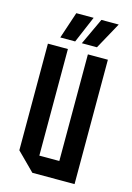

<svg xmlns="http://www.w3.org/2000/svg" viewBox="-112 -778 573 835"><g transform="rotate(15 175.0 -360.0)"><path d="M310 -560V0H120L40 -80V-560H130V-80H220V-560ZM85 -600 125 -720H203L152 -600ZM182 -600 238 -720H316L250 -600Z"/></g></svg>

Font: Tektur Condensed
Style: Regular
Weight: 400
Width: 3
Designer: Adam Jagosz
Foundry: Adam Jagosz
Version: Version 1.005;gftools[0.9.30]